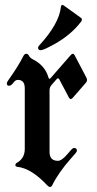

<svg xmlns="http://www.w3.org/2000/svg" viewBox="-20 -738 389 768"><path d="M7.3 0ZM132.3 -547.9Q132.3 -551.3 137.2 -556.6Q216.3 -642.6 223.6 -710Q224.6 -718.3 229.5 -718.3Q232.4 -718.3 236.8 -714.8L302.7 -667.5Q307.6 -664.1 307.6 -659.9Q307.6 -655.8 304.7 -651.9Q264.6 -598.6 196.8 -561Q153.3 -537.1 143.1 -537.1Q132.3 -537.1 132.3 -547.9ZM7.3 -404.8Q7.3 -409.2 15.1 -419.9Q52.2 -471.7 73.7 -514.2Q78.1 -522.9 85.2 -522.9Q92.3 -522.9 96.2 -514.6Q100.1 -506.3 111.8 -500.5Q160.6 -475.6 173.8 -428.2Q175.3 -422.9 177.7 -422.9Q180.2 -422.9 183.1 -426.3L263.2 -518.1Q267.6 -522.9 271.5 -522.9Q275.4 -522.9 278.8 -516.6L325.2 -428.2Q328.1 -422.9 328.1 -417.5Q328.1 -412.1 323.7 -407.2L271 -346.7Q266.6 -341.8 262.7 -341.8Q258.8 -341.8 255.4 -348.1L217.3 -420.4Q214.8 -424.8 212.2 -424.8Q209.5 -424.8 206.5 -421.4L186.5 -398.4Q178.2 -389.2 178.2 -377.4V-129.9Q178.2 -94.7 211.9 -94.7Q226.1 -94.7 247.1 -118.7L265.1 -139.2Q271 -146 276.4 -146Q287.6 -146 287.6 -135.3Q287.6 -131.3 281.7 -124.5L263.7 -104Q213.9 -47.9 189 2.9Q185.5 9.8 180.2 9.8Q174.8 9.8 168.5 2.9Q106 -64 49.8 -70.8Q41.5 -71.8 41.5 -77.6Q41.5 -83.5 46.9 -86.4Q79.1 -104 79.1 -142.6V-384.8Q79.1 -418.5 51.3 -418.5Q41.5 -418.5 33.2 -406.7Q24.9 -395 16.1 -395Q7.3 -395 7.3 -404.8Z"/></svg>

Font: UnifrakturMaguntia
Style: Book
Weight: 400
Designer: j. 'mach' wust, Gerrit Ansmann, Georg Duffner, based on a font by Peter Wiegel, original typeface by Carl Albert Fahrenw
Version: Version 2017-03-19